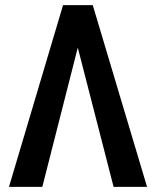

<svg xmlns="http://www.w3.org/2000/svg" viewBox="-20 -731 610 751"><path d="M424.3 0 275.4 -579.1 254.9 -710.9H342.8L555.2 0ZM293 -579.1 145.5 0H15.1L226.6 -710.9H315.4Z"/></svg>

Font: Roboto Condensed Medium
Style: Regular
Weight: 500
Designer: Christian Robertson
Foundry: Google
Version: Version 3.0